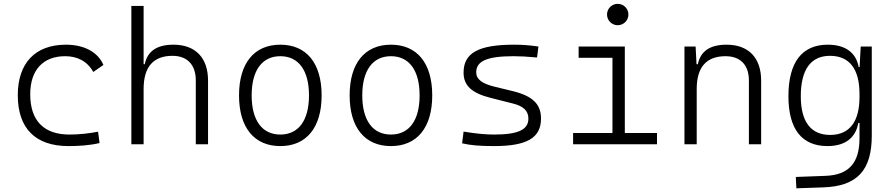

<svg xmlns="http://www.w3.org/2000/svg" viewBox="-20 -764 4728 1017"><path d="M342.8 9.8C396.5 9.8 454.1 6.3 507.3 -6.3L499.5 -66.4C450.7 -57.1 399.4 -51.3 348.1 -51.3C212.4 -51.3 140.1 -124.5 140.1 -264.6C140.1 -393.6 208.5 -466.3 325.2 -466.3C386.7 -466.3 440.9 -442.4 474.1 -382.8L527.8 -419.9C498.5 -488.3 425.8 -527.3 329.1 -527.3C165.5 -527.3 74.2 -428.7 74.2 -259.8C74.2 -83.5 168 9.8 342.8 9.8Z M1017.1 0H1082V-336.9C1082 -458 1015.1 -527.3 898.9 -527.3C811 -527.3 761.2 -493.2 746.6 -423.8H740.7V-732.4H675.8V0H740.7V-292.5C740.7 -410.2 792.5 -468.3 893.6 -468.3C971.2 -468.3 1017.1 -421.4 1017.1 -338.4Z M1464.8 9.8C1603 9.8 1683.6 -87.9 1683.6 -258.8C1683.6 -429.7 1603 -527.3 1464.8 -527.3C1326.7 -527.3 1246.1 -429.7 1246.1 -258.8C1246.1 -87.9 1326.7 9.8 1464.8 9.8ZM1464.8 -51.3C1368.2 -51.3 1313 -126.5 1313 -258.8C1313 -391.1 1368.2 -466.3 1464.8 -466.3C1561.5 -466.3 1616.7 -391.1 1616.7 -258.8C1616.7 -126.5 1561.5 -51.3 1464.8 -51.3Z M2050.8 9.8C2189 9.8 2269.5 -87.9 2269.5 -258.8C2269.5 -429.7 2189 -527.3 2050.8 -527.3C1912.6 -527.3 1832 -429.7 1832 -258.8C1832 -87.9 1912.6 9.8 2050.8 9.8ZM2050.8 -51.3C1954.1 -51.3 1898.9 -126.5 1898.9 -258.8C1898.9 -391.1 1954.1 -466.3 2050.8 -466.3C2147.5 -466.3 2202.6 -391.1 2202.6 -258.8C2202.6 -126.5 2147.5 -51.3 2050.8 -51.3Z M2596.7 9.8C2771.5 9.8 2845.7 -33.7 2845.7 -136.2C2845.7 -212.4 2801.3 -255.9 2694.8 -281.7L2602.1 -304.2C2532.2 -320.8 2502.4 -344.7 2502.4 -380.9C2502.4 -440.9 2561 -466.3 2700.2 -466.3C2734.9 -466.3 2772 -464.4 2824.7 -459.5L2832 -517.6C2784.2 -524.4 2748.5 -527.3 2703.1 -527.3C2515.1 -527.3 2435.5 -483.9 2435.5 -379.4C2435.5 -311 2478 -271 2578.6 -245.6L2694.8 -216.3C2753.4 -201.7 2778.8 -176.8 2778.8 -135.7C2778.8 -76.7 2724.1 -51.3 2596.7 -51.3C2550.3 -51.3 2502.4 -56.2 2435.5 -66.9L2427.7 -4.9C2470.2 5.4 2521 9.8 2596.7 9.8Z M3015.6 0H3460V-59.6H3289.6V-517.6H3044.9V-458H3224.1V-59.6H3015.6ZM3252 -630.4C3283.2 -630.4 3308.6 -655.8 3308.6 -687C3308.6 -718.3 3283.2 -743.7 3252 -743.7C3220.7 -743.7 3195.3 -718.3 3195.3 -687C3195.3 -655.8 3220.7 -630.4 3252 -630.4Z M3946.8 0H4011.7V-336.9C4011.7 -458 3944.8 -527.3 3828.6 -527.3C3740.7 -527.3 3690.9 -493.2 3676.3 -423.8H3669.4L3664.6 -517.6H3605.5V0H3670.4V-292.5C3670.4 -409.2 3722.2 -466.3 3823.2 -466.3C3900.9 -466.3 3946.8 -420.4 3946.8 -338.4Z M4198.2 233.4 4341.8 228.5C4520 222.2 4597.7 138.7 4597.7 -45.9V-517.6H4539.1L4533.2 -408.7H4528.3C4514.6 -485.8 4457 -527.3 4364.7 -527.3C4227.5 -527.3 4156.2 -433.6 4156.2 -253.9C4156.2 -80.6 4227.1 9.8 4362.8 9.8C4459.5 9.8 4513.2 -36.6 4526.4 -112.8H4532.7V-30.3C4532.2 98.1 4477.1 163.1 4351.6 167.5L4195.3 173.3ZM4532.7 -266.1V-251C4532.7 -118.7 4479.5 -49.3 4377 -49.3C4274.9 -49.3 4221.7 -119.6 4221.7 -253.9C4221.7 -395 4274.4 -468.3 4376.5 -468.3C4479 -468.3 4532.7 -398.9 4532.7 -266.1Z"/></svg>

Font: Cascadia Mono Light
Style: Regular
Weight: 300
Monospace: yes
Designer: Aaron Bell
Foundry: Saja Typeworks
Version: Version 2404.023